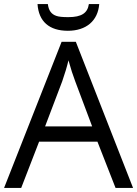

<svg xmlns="http://www.w3.org/2000/svg" viewBox="-20 -922 673 942"><path d="M214.8 -901.9C218.8 -870.1 231.9 -852.5 255.9 -844.2C267.6 -839.8 287.1 -837.9 314.9 -837.9C380.9 -837.9 409.7 -858.4 416 -901.9H466.8C460.4 -819.8 402.8 -771 313 -771C221.7 -771 169.9 -816.4 164.1 -901.9ZM352.1 -716.8 632.8 0H546.9L458 -227.1H171.9L84 0H0L282.2 -716.8ZM201.2 -301.8H432.1L349.1 -522.9C338.4 -550.8 327.1 -585.4 315.9 -626C308.6 -594.7 298.3 -560.5 285.2 -522.9Z"/></svg>

Font: OpenSansEmoji
Style: Regular
Weight: 400
Foundry: MorbZ
Version: Version 1.000;PS 001.000;hotconv 1.0.70;makeotf.lib2.5.58329